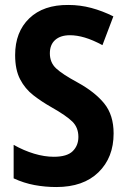

<svg xmlns="http://www.w3.org/2000/svg" viewBox="-20 -744 511 774"><path d="M207 10Q162 10 119 2Q76 -6 35 -25V-160Q76 -137 117.5 -124.5Q159 -112 197 -112Q250 -112 273 -134.5Q296 -157 296 -192Q296 -230 271.5 -254Q247 -278 187 -312Q148 -334 114.5 -360Q81 -386 61 -424.5Q41 -463 41 -522Q41 -615 98 -670Q155 -725 256 -724Q303 -724 348 -712Q393 -700 437 -678L393 -562Q354 -583 322 -592.5Q290 -602 262 -602Q224 -602 202.5 -583Q181 -564 181 -529Q181 -492 206 -468.5Q231 -445 292 -412Q363 -373 400.5 -326.5Q438 -280 438 -206Q438 -109 377 -49.5Q316 10 207 10Z"/></svg>

Font: Noto Sans Condensed
Style: Bold
Weight: 700
Width: 3
Designer: Monotype Design Team
Foundry: Monotype Imaging Inc.
Version: Version 2.013; ttfautohint (v1.8.4.7-5d5b)